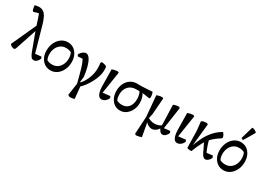

<svg xmlns="http://www.w3.org/2000/svg" viewBox="-4 -1737 4053 2935"><g transform="rotate(30 2022.5 -270.0)"><path d="M439 14Q411 14 391 -10Q371 -34 348 -97L230 -417Q220 -445 207 -486.5Q194 -528 178 -576Q169 -606 162 -623Q155 -640 147 -653.5Q139 -667 126 -685L177 -659L65 -624L50 -637Q43 -652 38 -677.5Q33 -703 32 -724Q52 -729 71.5 -732Q91 -735 106 -735Q150 -735 182 -714.5Q214 -694 239 -647Q264 -600 286 -522L418 -54L380 -80L515 -95L528 -66Q515 -30 490 -8Q465 14 439 14ZM90 14Q75 12 59 5.5Q43 -1 31.5 -10.5Q20 -20 15 -30L220 -480L256 -432L113 -2Z M736 20Q678 20 632.5 -10.5Q587 -41 561 -94Q535 -147 535 -216Q535 -293 564.5 -354.5Q594 -416 644.5 -452Q695 -488 758 -488Q817 -488 862 -458Q907 -428 933 -374.5Q959 -321 959 -252Q959 -175 929.5 -113.5Q900 -52 850 -16Q800 20 736 20ZM715 -70Q770 -70 809.5 -97.5Q849 -125 871 -172Q893 -219 893 -278Q893 -335 871 -376Q852 -388 827 -393Q802 -398 779 -398Q725 -398 685 -370.5Q645 -343 623 -296Q601 -249 601 -190Q601 -133 623 -92Q643 -80 668 -75Q693 -70 715 -70Z M1195 225 1163 207 1198 -35 1200 15 1155 -158Q1133 -242 1115.5 -292.5Q1098 -343 1076 -381L994 -375L980 -403Q999 -438 1027 -460Q1055 -482 1081 -482Q1133 -482 1171.5 -398Q1210 -314 1232 -151L1218 -30L1202 -31Q1243 -60 1276.5 -114Q1310 -168 1330 -234Q1350 -300 1350 -364Q1350 -395 1348.5 -418.5Q1347 -442 1343 -462L1357 -483Q1416 -480 1447 -457Q1450 -444 1451 -429Q1452 -414 1452 -385Q1452 -340 1435 -285.5Q1418 -231 1388.5 -174.5Q1359 -118 1321.5 -67.5Q1284 -17 1242 18L1257 -7L1279 212Q1259 219 1241 222Q1223 225 1195 225ZM1204 -20 1185 -55 1194 -63 1255 -33Z M1634 14Q1594 14 1571 -32Q1548 -78 1546 -164L1541 -461Q1564 -472 1589 -477Q1614 -482 1640 -483L1661 -471L1596 -54L1571 -81L1729 -99L1742 -71Q1733 -45 1715.5 -26Q1698 -7 1677 3.5Q1656 14 1634 14Z M1964 20Q1907 20 1863 -10.5Q1819 -41 1794 -95Q1769 -149 1769 -218Q1769 -291 1797 -347Q1825 -403 1874 -435.5Q1923 -468 1986 -468H2076L2256 -478Q2261 -469 2265 -452.5Q2269 -436 2271.5 -418.5Q2274 -401 2273 -387L2264 -366L2131 -386H2021Q1936 -386 1885.5 -332.5Q1835 -279 1835 -187Q1835 -162 1839.5 -137.5Q1844 -113 1857 -91Q1875 -80 1900 -75Q1925 -70 1947 -70Q2022 -70 2064.5 -121.5Q2107 -173 2107 -264Q2107 -305 2097 -340.5Q2087 -376 2069 -398L2123 -400Q2145 -370 2159 -327.5Q2173 -285 2173 -232Q2173 -165 2146 -107.5Q2119 -50 2072 -15Q2025 20 1964 20Z M2369 225 2345 213 2367 -174 2370 -16 2331 -461Q2345 -467 2360.5 -471.5Q2376 -476 2392.5 -478.5Q2409 -481 2426 -482L2447 -470L2426 -186L2407 -98L2416 -45L2461 203Q2449 210 2421.5 216.5Q2394 223 2369 225ZM2525 20Q2498 20 2471 7Q2444 -6 2423.5 -27Q2403 -48 2394 -73L2397 -111Q2408 -101 2429 -91.5Q2450 -82 2475 -76Q2500 -70 2521 -70Q2558 -70 2592.5 -82.5Q2627 -95 2643 -114L2645 -61Q2623 -24 2590 -2Q2557 20 2525 20ZM2712 14Q2684 14 2661 -14Q2638 -42 2633 -75L2636 -100L2624 -462Q2637 -469 2652 -473.5Q2667 -478 2683.5 -480.5Q2700 -483 2719 -483L2740 -471L2679 -53L2653 -80L2790 -95L2801 -64Q2787 -30 2762 -8Q2737 14 2712 14Z M2968 14Q2928 14 2905 -32Q2882 -78 2880 -164L2875 -461Q2898 -472 2923 -477Q2948 -482 2974 -483L2995 -471L2930 -54L2905 -81L3063 -99L3076 -71Q3067 -45 3049.5 -26Q3032 -7 3011 3.5Q2990 14 2968 14Z M3223 10Q3209 12 3193.5 11Q3178 10 3165 7Q3152 4 3145 -1L3138 -301L3121 -458Q3135 -469 3158 -474Q3181 -479 3215 -480L3236 -468L3193 -51L3184 -48Q3213 -130 3244.5 -197Q3276 -264 3307 -309Q3348 -368 3395.5 -412.5Q3443 -457 3495 -484Q3506 -477 3518.5 -455.5Q3531 -434 3537 -410L3524 -388Q3419 -327 3349 -240Q3330 -216 3307.5 -176.5Q3285 -137 3263 -88.5Q3241 -40 3223 10ZM3464 14Q3445 14 3428 -3Q3411 -20 3392 -58L3302 -246L3365 -288Q3379 -232 3400 -172Q3421 -112 3441 -71L3405 -80L3541 -95L3554 -66Q3545 -33 3518.5 -9.5Q3492 14 3464 14Z M3790 20Q3732 20 3686.5 -10.5Q3641 -41 3615 -94Q3589 -147 3589 -216Q3589 -293 3618.5 -354.5Q3648 -416 3698.5 -452Q3749 -488 3812 -488Q3871 -488 3916 -458Q3961 -428 3987 -374.5Q4013 -321 4013 -252Q4013 -175 3983.5 -113.5Q3954 -52 3904 -16Q3854 20 3790 20ZM3769 -70Q3824 -70 3863.5 -97.5Q3903 -125 3925 -172Q3947 -219 3947 -278Q3947 -335 3925 -376Q3906 -388 3881 -393Q3856 -398 3833 -398Q3779 -398 3739 -370.5Q3699 -343 3677 -296Q3655 -249 3655 -190Q3655 -133 3677 -92Q3697 -80 3722 -75Q3747 -70 3769 -70ZM3821 -529 3786 -546 3850 -765Q3866 -765 3880.5 -760.5Q3895 -756 3908 -748.5Q3921 -741 3931 -732V-714Z"/></g></svg>

Font: Eczar
Style: Regular
Weight: 400
Designer: Vaibhav Singh
Foundry: Rosetta Type Foundry
Version: Version 2.000